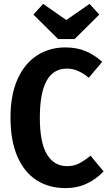

<svg xmlns="http://www.w3.org/2000/svg" viewBox="-20 -952 560 988"><path d="M506 -634 437 -552Q409 -575 381.5 -587Q354 -599 324 -599Q185 -599 185 -347Q185 -217 222 -157Q259 -97 325 -97Q359 -97 386 -110.5Q413 -124 446 -151L513 -70Q478 -32 428 -8Q378 16 317 16Q232 16 168.5 -24.5Q105 -65 69.5 -146.5Q34 -228 34 -347Q34 -464 70.5 -545Q107 -626 171 -667Q235 -708 316 -708Q374 -708 419 -689.5Q464 -671 506 -634ZM491 -877 364 -751H279L152 -877L202 -932L321 -849L441 -932Z"/></svg>

Font: Fira Sans Condensed SemiBold
Style: Regular
Weight: 600
Width: 3
Designer: bBox Type GmbH & Carrois Corporate GbR & Edenspiekermann AG
Foundry: bBox Type GmbH & Carrois Corporate GbR & Edenspiekermann AG
Version: Version 4.301